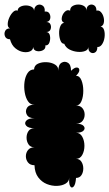

<svg xmlns="http://www.w3.org/2000/svg" viewBox="-82 -807 482 846"><path d="M70 -79Q51 -79 41.5 -91Q32 -103 32 -118.5Q32 -134 41.5 -146Q51 -158 70 -158Q52 -158 43.5 -171Q35 -184 35 -200.5Q35 -217 43.5 -229.5Q52 -242 70 -242Q43 -242 33.5 -253Q24 -264 33.5 -275Q43 -286 70 -286Q45 -286 36.5 -301Q28 -316 36.5 -331Q45 -346 70 -346Q52 -345 41.5 -360.5Q31 -376 27 -399.5Q23 -423 26 -446Q29 -469 39.5 -485Q50 -501 68 -501Q69 -519 85.5 -526.5Q102 -534 123.5 -533Q145 -532 160.5 -522.5Q176 -513 175 -495Q175 -522 189 -530.5Q203 -539 217 -530.5Q231 -522 231 -495Q246 -510 256.5 -509.5Q267 -509 267.5 -498.5Q268 -488 253 -473Q269 -473 277 -453Q285 -433 285 -407Q285 -381 277 -361.5Q269 -342 253 -342Q272 -342 281.5 -330Q291 -318 291 -302Q291 -286 281.5 -274Q272 -262 253 -262Q278 -262 286.5 -252Q295 -242 286.5 -232Q278 -222 253 -222Q271 -222 280.5 -204.5Q290 -187 290 -164.5Q290 -142 280.5 -124.5Q271 -107 253 -107Q269 -107 277 -94Q285 -81 285 -64.5Q285 -48 277 -35.5Q269 -23 253 -23Q251 6 242.5 15Q234 24 227.5 14Q221 4 223 -25Q223 -8 208 1.5Q193 11 170 12Q147 13 124.5 4Q102 -5 86.5 -25.5Q71 -46 70 -79ZM201 -614Q190 -614 184.5 -628Q179 -642 178.5 -660Q178 -678 184 -692Q190 -706 201 -706Q188 -712 190 -727.5Q192 -743 203 -754.5Q214 -766 227 -760Q227 -774 238 -780.5Q249 -787 263 -787Q277 -787 288 -780.5Q299 -774 299 -760Q299 -778 310 -784Q321 -790 332 -784Q343 -778 343 -760Q354 -763 362.5 -754Q371 -745 374.5 -731Q378 -717 375 -705Q372 -693 361 -690Q373 -688 377 -673.5Q381 -659 378.5 -641.5Q376 -624 367.5 -611.5Q359 -599 347 -600Q347 -582 337 -576Q327 -570 317 -576Q307 -582 307 -600Q307 -588 293.5 -582.5Q280 -577 261 -578.5Q242 -580 225 -588.5Q208 -597 201 -614ZM-38 -634Q-54 -634 -59.5 -646Q-65 -658 -59.5 -670Q-54 -682 -38 -682Q-48 -686 -48 -700Q-48 -714 -41 -729.5Q-34 -745 -24 -754.5Q-14 -764 -4 -760Q-4 -771 7 -777Q18 -783 32 -783Q46 -783 57 -777Q68 -771 68 -760Q70 -779 82 -784.5Q94 -790 105.5 -782.5Q117 -775 115 -756Q130 -758 136 -747Q142 -736 139 -724Q136 -712 122 -710Q136 -710 140.5 -699Q145 -688 140.5 -677Q136 -666 122 -666Q135 -665 138 -650Q141 -635 136 -620.5Q131 -606 118 -607Q120 -592 107 -585.5Q94 -579 80 -582Q66 -585 64 -600Q64 -587 51 -581Q38 -575 20 -578Q2 -581 -14.5 -594.5Q-31 -608 -38 -634Z"/></svg>

Font: Rubik Bubbles
Style: Regular
Weight: 400
Designer: Hubert and Fischer, NaN
Foundry: Hubert and Fischer, NaN
Version: Version 2.200